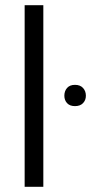

<svg xmlns="http://www.w3.org/2000/svg" viewBox="-20 -720 358 740"><path d="M75 -700H147V0H75ZM269 -311Q249 -311 238.5 -322.5Q228 -334 228 -351Q228 -369 238.5 -381Q249 -393 269 -393Q289 -393 300 -381Q311 -369 311 -351Q311 -334 300 -322.5Q289 -311 269 -311Z"/></svg>

Font: Tilda Sans
Style: Regular
Weight: 400
Designer: ParaType Ltd
Foundry: ParaType Ltd
Version: Version 1.009